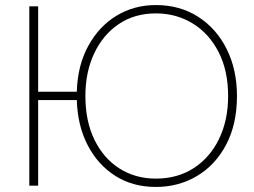

<svg xmlns="http://www.w3.org/2000/svg" viewBox="-20 -735 1004 760"><path d="M597 5Q506 5 437 -38.5Q368 -82 327.5 -159.5Q287 -237 284 -339H131V0H96V-710H131V-372H284Q287 -476 329.5 -553.5Q372 -631 441.5 -673Q511 -715 597 -715Q692 -715 764.5 -668.5Q837 -622 877.5 -540.5Q918 -459 918 -355Q918 -244 875.5 -163Q833 -82 760 -38.5Q687 5 597 5ZM597 -28Q683 -28 747.5 -70Q812 -112 847.5 -186Q883 -260 883 -355Q883 -455 845.5 -528.5Q808 -602 743 -642Q678 -682 597 -682Q513 -682 450.5 -640Q388 -598 353 -524Q318 -450 318 -355Q318 -255 354 -181.5Q390 -108 453 -68Q516 -28 597 -28Z"/></svg>

Font: Raleway ExtraLight
Style: Regular
Weight: 200
Designer: Matt McInerney, Pablo Impallari, Rodrigo Fuenzalida
Foundry: Matt McInerney, Pablo Impallari, Rodrigo Fuenzalida
Version: Version 4.026